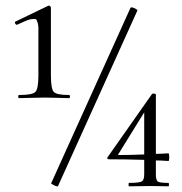

<svg xmlns="http://www.w3.org/2000/svg" viewBox="-20 -654 640 675"><path d="M223 -320Q226 -320 226 -314.5Q226 -309 223 -309Q212 -309 184 -310Q156 -311 138 -311Q120 -311 89 -310Q58 -309 47 -309Q44 -309 44 -314.5Q44 -320 47 -320Q94 -320 104.5 -331Q115 -342 115 -389V-508Q115 -514 115 -525Q115 -547 115 -556Q115 -565 112 -575Q109 -585 106 -586.5Q103 -588 93 -587Q83 -586 72.5 -581.5Q62 -577 40 -567Q38 -566 35.5 -568.5Q33 -571 32.5 -574Q32 -577 34 -578L150 -634Q153 -635 156 -632.5Q159 -630 159 -627V-389Q159 -342 169 -331Q179 -320 223 -320ZM439 -627Q441 -629 446.5 -627.5Q452 -626 458 -622.5Q464 -619 463 -617L184 0Q184 1 181 1Q178 1 174.5 -0.5Q171 -2 167.5 -4Q164 -6 161.5 -7.5Q159 -9 160 -10ZM572 -11Q574 -11 574 -5Q574 1 572 1Q564 1 544.5 0.5Q525 0 511 0Q495 0 469 0.5Q443 1 433 1Q432 1 432 -5Q432 -11 433 -11Q469 -11 478 -16Q487 -21 487 -41V-92Q419 -94 362 -94Q359 -94 357.5 -96.5Q356 -99 358 -101L514 -323Q517 -326 522.5 -325Q528 -324 528 -321V-113Q540 -113 572 -115Q575 -115 575 -101.5Q575 -88 572 -88Q544 -90 528 -90V-41Q528 -21 534.5 -16Q541 -11 572 -11ZM398 -109Q437 -109 487 -111V-259L396 -112Q393 -109 398 -109Z"/></svg>

Font: Cormorant
Style: Regular
Weight: 400
Designer: Christian Thalmann (Catharsis Fonts)
Version: Version 1.000;PS 001.000;hotconv 1.0.70;makeotf.lib2.5.58329